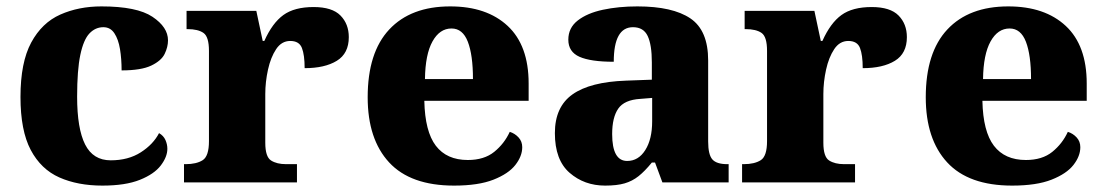

<svg xmlns="http://www.w3.org/2000/svg" viewBox="-20 -570 3455 600"><path d="M300 10Q223 10 165.5 -15.5Q108 -41 76 -101.5Q44 -162 44 -267Q44 -375 77.5 -437Q111 -499 168.5 -524.5Q226 -550 297 -550Q408 -550 456.5 -517.5Q505 -485 505 -444Q505 -423 494.5 -401.5Q484 -380 452.5 -365Q421 -350 360 -350Q360 -386 355 -416.5Q350 -447 337.5 -466Q325 -485 303 -485Q278 -485 259.5 -465.5Q241 -446 231 -398.5Q221 -351 221 -268Q221 -168 246 -118.5Q271 -69 326 -69Q381 -69 420 -94Q459 -119 477 -154Q491 -146 497 -132.5Q503 -119 503 -105Q503 -80 482.5 -53Q462 -26 417 -8Q372 10 300 10Z M555 0V-57H560Q594 -57 613.5 -69.5Q633 -82 633 -129V-411Q633 -455 616 -467Q599 -479 566 -479H563V-536H781L801 -442H806Q831 -498 865.5 -523Q900 -548 960 -548Q1018 -548 1044 -521.5Q1070 -495 1070 -454Q1070 -403 1032.5 -380Q995 -357 932 -357Q932 -398 923.5 -420Q915 -442 887 -442Q860 -442 843 -416.5Q826 -391 817.5 -352.5Q809 -314 809 -276V-124Q809 -80 827 -68.5Q845 -57 874 -57H908V0Z M1399 10Q1263 10 1196 -62.5Q1129 -135 1129 -266Q1129 -406 1196.5 -478Q1264 -550 1387 -550Q1501 -550 1566.5 -489Q1632 -428 1632 -309V-255H1306Q1308 -159 1342 -114.5Q1376 -70 1442 -70Q1493 -70 1524.5 -95.5Q1556 -121 1573 -158Q1589 -153 1600.5 -140.5Q1612 -128 1612 -110Q1612 -82 1590.5 -54.5Q1569 -27 1522 -8.5Q1475 10 1399 10ZM1458 -323Q1458 -398 1442 -439.5Q1426 -481 1391 -481Q1354 -481 1331.5 -440.5Q1309 -400 1308 -323Z M1871 10Q1806 10 1760 -30Q1714 -70 1714 -154Q1714 -236 1769 -275Q1824 -314 1936 -318L2017 -321V-375Q2017 -430 2004 -457.5Q1991 -485 1958 -485Q1898 -485 1898 -377Q1826 -377 1791 -392.5Q1756 -408 1756 -446Q1756 -483 1785.5 -506Q1815 -529 1864 -539.5Q1913 -550 1972 -550Q2082 -550 2137.5 -512.5Q2193 -475 2193 -381V-128Q2193 -87 2206 -72Q2219 -57 2253 -57H2257V0H2050L2027 -62H2017Q1995 -35 1975.5 -19.5Q1956 -4 1932 3Q1908 10 1871 10ZM1940 -67Q1975 -67 1996.5 -101Q2018 -135 2018 -191V-264L1981 -261Q1931 -258 1912 -230.5Q1893 -203 1893 -151Q1893 -67 1940 -67Z M2299 0V-57H2304Q2338 -57 2357.5 -69.5Q2377 -82 2377 -129V-411Q2377 -455 2360 -467Q2343 -479 2310 -479H2307V-536H2525L2545 -442H2550Q2575 -498 2609.5 -523Q2644 -548 2704 -548Q2762 -548 2788 -521.5Q2814 -495 2814 -454Q2814 -403 2776.5 -380Q2739 -357 2676 -357Q2676 -398 2667.5 -420Q2659 -442 2631 -442Q2604 -442 2587 -416.5Q2570 -391 2561.5 -352.5Q2553 -314 2553 -276V-124Q2553 -80 2571 -68.5Q2589 -57 2618 -57H2652V0Z M3143 10Q3007 10 2940 -62.5Q2873 -135 2873 -266Q2873 -406 2940.5 -478Q3008 -550 3131 -550Q3245 -550 3310.5 -489Q3376 -428 3376 -309V-255H3050Q3052 -159 3086 -114.5Q3120 -70 3186 -70Q3237 -70 3268.5 -95.5Q3300 -121 3317 -158Q3333 -153 3344.5 -140.5Q3356 -128 3356 -110Q3356 -82 3334.5 -54.5Q3313 -27 3266 -8.5Q3219 10 3143 10ZM3202 -323Q3202 -398 3186 -439.5Q3170 -481 3135 -481Q3098 -481 3075.5 -440.5Q3053 -400 3052 -323Z"/></svg>

Font: Noto Serif Sinhala ExtraBold
Style: Regular
Weight: 800
Designer: Jelle Bosma - Monotype Design Team
Foundry: Monotype Imaging Inc.
Version: Version 2.007; ttfautohint (v1.8.4.7-5d5b)